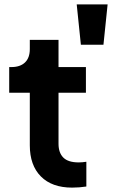

<svg xmlns="http://www.w3.org/2000/svg" viewBox="-20 -850 531 876"><path d="M309 6Q342 6 374 1V-112Q355 -109 339 -109Q291 -109 269 -131Q247 -153 247 -194V-427H372V-544H247V-668H116V-626Q116 -586 94 -565Q72 -544 32 -544H22V-427H116V-187Q116 -96 166.5 -45Q217 6 309 6ZM349 -646H452L471 -830H330Z"/></svg>

Font: Plus Jakarta Sans
Style: Bold
Weight: 700
Designer: Gumpita Rahayu
Foundry: Tokotype
Version: Version 2.004; ttfautohint (v1.8.3)